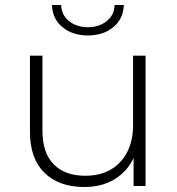

<svg xmlns="http://www.w3.org/2000/svg" viewBox="-20 -745 709 769"><path d="M563 -522V0H515V-112Q489 -57 438 -26.5Q387 4 318 4Q216 4 158 -53Q100 -110 100 -217V-522H150V-221Q150 -133 195 -87Q240 -41 322 -41Q410 -41 461.5 -96Q513 -151 513 -244V-522ZM188 -725H225Q226 -685 256.5 -660.5Q287 -636 332 -636Q377 -636 407.5 -660.5Q438 -685 439 -725H476Q474 -669 433.5 -636Q393 -603 332 -603Q271 -603 230.5 -636Q190 -669 188 -725Z"/></svg>

Font: Idrija Light
Style: Regular
Weight: 300
Designer: Julieta Ulanovsky
Foundry: Julieta Ulanovsky
Version: Version 7.200